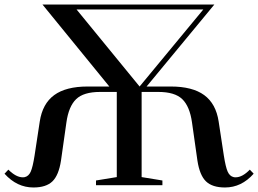

<svg xmlns="http://www.w3.org/2000/svg" viewBox="-51 -820 1143 850"><path d="M1072 -51Q1018 10 945 10Q889 10 861 -17Q833 -44 823 -109L799 -278Q789 -349 756 -381Q723 -413 650 -413H576V-36L668 -21V0H374V-21L466 -36V-413H392Q319 -413 286 -381Q253 -349 243 -278L219 -109Q209 -44 181 -17Q153 10 97 10Q24 10 -31 -51L-14 -69Q20 -35 50 -35Q56 -35 59 -36Q76 -40 85 -60Q94 -80 102 -131L125 -282Q137 -361 189 -399Q241 -437 337 -437H433L137 -800H898L598 -437H705Q801 -437 853 -399Q905 -361 917 -282L940 -131Q948 -80 957 -60Q966 -40 983 -36Q986 -35 992 -35Q1022 -35 1055 -69ZM849 -778H288L567 -437Z"/></svg>

Font: Prata
Style: Regular
Weight: 400
Designer: Ivan Petrov
Foundry: Cyreal
Version: Version 2.000